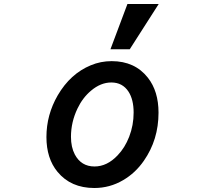

<svg xmlns="http://www.w3.org/2000/svg" viewBox="-20 -900 1040 971"><path d="M538.6 -650.9 624.5 -879.9H782.7L636.2 -650.9ZM544.9 -590.8Q662.1 -590.8 728 -506.8Q781.7 -438.5 781.7 -330.1Q781.7 -193.4 707.5 -86.9Q664.6 -24.9 602.5 11.2Q535.2 50.8 457 50.8Q338.4 50.8 271 -30.8Q214.8 -98.6 214.8 -207Q214.8 -319.3 272 -418Q335.9 -527.3 439 -569.8Q488.8 -590.8 544.9 -590.8ZM543 -482.9Q489.3 -482.9 440.4 -441.4Q397.9 -405.8 372.1 -351.6Q338.9 -282.7 338.9 -208Q338.9 -155.8 358.4 -118.7Q390.6 -58.1 458 -58.1Q521.5 -58.1 574.7 -114.3Q611.8 -152.8 633.3 -208.5Q655.8 -266.6 655.8 -330.6Q655.8 -396.5 629.9 -436.5Q599.6 -482.9 543 -482.9Z"/></svg>

Font: BIZ UDGothic
Style: Bold
Weight: 700
Monospace: yes
Designer: TypeBank Co., Ltd.
Foundry: Morisawa Inc.
Version: Version 1.05